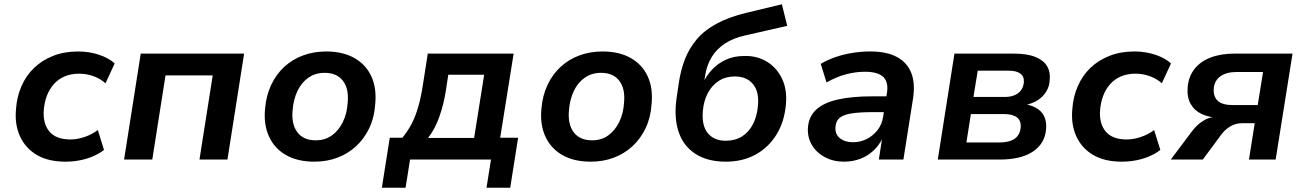

<svg xmlns="http://www.w3.org/2000/svg" viewBox="-20 -747 6113 899"><path d="M287 10Q206 10 152.5 -21.5Q99 -53 73.5 -109Q48 -165 55 -237Q59 -294 80.5 -343.5Q102 -393 139.5 -429Q177 -465 229 -485.5Q281 -506 346 -506Q398 -506 444 -490.5Q490 -475 517 -450L474 -357Q451 -378 418.5 -390Q386 -402 351 -402Q312 -402 282 -389Q252 -376 231.5 -352.5Q211 -329 199.5 -298.5Q188 -268 185 -232Q180 -169 211 -131.5Q242 -94 310 -94Q341 -94 375.5 -105.5Q410 -117 438 -138L467 -45Q447 -29 417.5 -16Q388 -3 354.5 3.5Q321 10 287 10Z M561 0 639 -496H1123L1045 0H914L976 -394H755L693 0Z M1452 10Q1373 10 1319 -21Q1265 -52 1239.5 -108Q1214 -164 1221 -237Q1226 -299 1249.5 -349Q1273 -399 1311 -434Q1349 -469 1399 -487.5Q1449 -506 1507 -506Q1585 -506 1639 -475.5Q1693 -445 1718.5 -390Q1744 -335 1737 -261Q1733 -198 1709.5 -148Q1686 -98 1647.5 -62.5Q1609 -27 1559.5 -8.5Q1510 10 1452 10ZM1458 -90Q1502 -90 1534 -113Q1566 -136 1585.5 -176Q1605 -216 1608 -267Q1614 -332 1585.5 -369Q1557 -406 1500 -406Q1457 -406 1424.5 -383.5Q1392 -361 1373 -321.5Q1354 -282 1350 -230Q1344 -165 1372.5 -127.5Q1401 -90 1458 -90Z M1768 132 1805 -102H1864Q1889 -132 1907.5 -167.5Q1926 -203 1939 -249Q1952 -295 1961 -355L1983 -496H2385L2322 -102H2406L2369 132H2258L2279 0H1900L1879 132ZM1984 -101H2200L2247 -397H2079L2068 -325Q2058 -259 2037 -200Q2016 -141 1984 -101Z M2746 10Q2667 10 2613 -21Q2559 -52 2533.5 -108Q2508 -164 2515 -237Q2520 -299 2543.5 -349Q2567 -399 2605 -434Q2643 -469 2693 -487.5Q2743 -506 2801 -506Q2879 -506 2933 -475.5Q2987 -445 3012.5 -390Q3038 -335 3031 -261Q3027 -198 3003.5 -148Q2980 -98 2941.5 -62.5Q2903 -27 2853.5 -8.5Q2804 10 2746 10ZM2752 -90Q2796 -90 2828 -113Q2860 -136 2879.5 -176Q2899 -216 2902 -267Q2908 -332 2879.5 -369Q2851 -406 2794 -406Q2751 -406 2718.5 -383.5Q2686 -361 2667 -321.5Q2648 -282 2644 -230Q2638 -165 2666.5 -127.5Q2695 -90 2752 -90Z M3379 10Q3292 10 3235.5 -27Q3179 -64 3157 -131Q3135 -198 3148 -288L3158 -356Q3167 -418 3187 -469.5Q3207 -521 3242.5 -563Q3278 -605 3335 -636Q3392 -667 3475 -687L3641 -727L3666 -626L3469 -581Q3414 -569 3375 -543.5Q3336 -518 3313 -481Q3290 -444 3282 -395L3276 -357H3271Q3287 -392 3314 -421Q3341 -450 3379 -467.5Q3417 -485 3467 -485Q3526 -486 3572 -457.5Q3618 -429 3642 -378Q3666 -327 3660 -259Q3653 -177 3615.5 -116.5Q3578 -56 3517.5 -23Q3457 10 3379 10ZM3378 -88Q3422 -88 3454 -108Q3486 -128 3505.5 -165.5Q3525 -203 3529 -253Q3535 -318 3505.5 -353.5Q3476 -389 3420 -389Q3378 -389 3346 -368.5Q3314 -348 3294.5 -311.5Q3275 -275 3271 -228Q3265 -158 3294.5 -123Q3324 -88 3378 -88Z M3932 10Q3881 10 3841.5 -11.5Q3802 -33 3781 -69Q3760 -105 3763 -150Q3767 -201 3801 -233Q3835 -265 3900.5 -280.5Q3966 -296 4067 -296H4145L4134 -222H4069Q4009 -222 3970.5 -216.5Q3932 -211 3913 -196.5Q3894 -182 3892 -153Q3889 -119 3912.5 -100Q3936 -81 3974 -81Q4008 -81 4038 -96Q4068 -111 4089 -138Q4110 -165 4115 -201L4133 -312Q4141 -363 4115.5 -387Q4090 -411 4030 -411Q3987 -411 3942.5 -399.5Q3898 -388 3850 -361L3823 -448Q3855 -467 3893 -480Q3931 -493 3972 -499.5Q4013 -506 4055 -506Q4132 -506 4180 -480Q4228 -454 4247 -405Q4266 -356 4255 -285L4210 0H4095L4111 -103H4114Q4097 -67 4069.5 -41.5Q4042 -16 4007 -3Q3972 10 3932 10Z M4371 0 4449 -496H4726Q4789 -496 4827.5 -480.5Q4866 -465 4882.5 -437.5Q4899 -410 4895 -373Q4894 -343 4879 -318.5Q4864 -294 4839 -278Q4814 -262 4779 -255L4780 -259Q4832 -250 4857 -221Q4882 -192 4878 -142Q4873 -76 4817.5 -38Q4762 0 4661 0ZM4505 -80H4660Q4706 -80 4731 -97.5Q4756 -115 4759 -150Q4762 -182 4741.5 -197.5Q4721 -213 4681 -213H4526ZM4538 -293H4686Q4724 -293 4747.5 -311Q4771 -329 4774 -362Q4776 -389 4757.5 -402.5Q4739 -416 4704 -416H4558Z M5233 10Q5152 10 5098.5 -21.5Q5045 -53 5019.5 -109Q4994 -165 5001 -237Q5005 -294 5026.5 -343.5Q5048 -393 5085.5 -429Q5123 -465 5175 -485.5Q5227 -506 5292 -506Q5344 -506 5390 -490.5Q5436 -475 5463 -450L5420 -357Q5397 -378 5364.5 -390Q5332 -402 5297 -402Q5258 -402 5228 -389Q5198 -376 5177.5 -352.5Q5157 -329 5145.5 -298.5Q5134 -268 5131 -232Q5126 -169 5157 -131.5Q5188 -94 5256 -94Q5287 -94 5321.5 -105.5Q5356 -117 5384 -138L5413 -45Q5393 -29 5363.5 -16Q5334 -3 5300.5 3.5Q5267 10 5233 10Z M5462 0 5558 -128Q5582 -161 5611.5 -180Q5641 -199 5668 -199H5681V-196Q5639 -198 5606 -213.5Q5573 -229 5555 -260.5Q5537 -292 5541 -339Q5545 -388 5572.5 -423.5Q5600 -459 5648 -477.5Q5696 -496 5761 -496H6032L5953 0H5828L5855 -170H5795Q5765 -170 5739.5 -154.5Q5714 -139 5697 -115L5612 0ZM5752 -255H5869L5894 -410H5773Q5722 -410 5694 -389.5Q5666 -369 5663 -331Q5661 -293 5683 -274Q5705 -255 5752 -255Z"/></svg>

Font: Nunito Sans 9pt
Style: Bold Italic
Weight: 700
Italic angle: -9°
Version: Version 3.101;gftools[0.9.27]